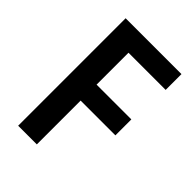

<svg xmlns="http://www.w3.org/2000/svg" viewBox="-210 -808 902 902"><g transform="rotate(45 240.5 -357.0)"><path d="M205 0H81V-714H452V-609H205V-397H436V-291H205Z"/></g></svg>

Font: Noto Sans Lao SemiCondensed SemiBold
Style: Regular
Weight: 600
Width: 4
Designer: Monotype Design Team
Foundry: Monotype Imaging Inc.
Version: Version 2.003; ttfautohint (v1.8.4.7-5d5b)